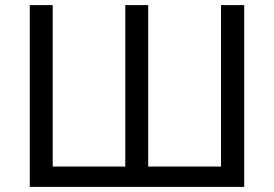

<svg xmlns="http://www.w3.org/2000/svg" viewBox="-20 -734 1077 754"><path d="M939 0H97V-714H187V-80H472V-714H562V-80H848V-714H939Z"/></svg>

Font: Noto IKEA Latin
Style: Regular
Weight: 400
Designer: Monotype Design Team
Foundry: Monotype Imaging Inc.
Version: Version 1.0